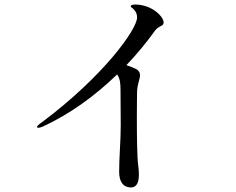

<svg xmlns="http://www.w3.org/2000/svg" viewBox="-20 -798 1040 846"><path d="M659 -753C632 -771 601 -778 576 -778C563 -778 556 -775 556 -770C556 -766 562 -765 570 -756C580 -746 584 -734 584 -721C584 -669 436 -462 163 -258C151 -250 143 -243 143 -238C143 -236 146 -235 150 -235C154 -235 161 -237 170 -241C287 -295 398 -375 496 -470C509 -453 511 -429 511 -402C511 -354 512 -301 512 -246C512 -178 505 -105 505 -41C505 3 523 28 557 28C582 28 592 6 592 -29C592 -41 591 -54 589 -69C584 -104 583 -204 583 -281C583 -338 584 -381 584 -394C585 -426 597 -451 597 -466C597 -478 592 -487 581 -493C569 -499 553 -506 537 -511C583 -559 625 -610 663 -663C680 -686 701 -681 701 -699C701 -717 678 -741 659 -753Z"/></svg>

Font: Shippori Mincho OTF Medium
Style: Regular
Weight: 500
Designer: FONTDASU
Foundry: FONTDASU / Google Inc. / but / Adobe
Version: Version 3.300;hotconv 1.0.109;makeotfexe 2.5.65596